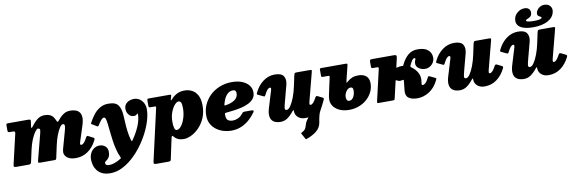

<svg xmlns="http://www.w3.org/2000/svg" viewBox="-65 -1388 6773 2250"><g transform="rotate(-10 3321.0 -262.5)"><path d="M24.5 -520H261Q278 -520 286 -516Q294 -512 291.5 -496L283 -439Q279.5 -417.5 286.2 -419Q293 -420.5 305.5 -437.5Q342.5 -487 378.2 -513Q414 -539 459.5 -539Q504 -539 534 -522.2Q564 -505.5 582.5 -461Q593 -436.5 599 -435.8Q605 -435 619 -452.5Q654.5 -497 688.5 -518Q722.5 -539 766 -539Q795.5 -539 823.8 -531.2Q852 -523.5 871.2 -502.2Q890.5 -481 893.8 -442.2Q897 -403.5 877 -341L817 -155Q813 -142 813 -136Q813 -122 826.5 -122Q841 -122 858 -138.8Q875 -155.5 896 -198Q906 -212 910 -212.8Q914 -213.5 928 -206.5L967.5 -186Q989 -176 991 -170Q993 -164 981.5 -142Q944 -68.5 881 -24.2Q818 20 738 20Q670.5 20 635.8 -7.5Q601 -35 601 -73Q601 -87.5 604 -100.8Q607 -114 610.5 -125L662 -310Q676.5 -358 674.8 -378Q673 -398 653.5 -398Q637.5 -398 616.8 -367.8Q596 -337.5 576 -286Q556 -234.5 542 -170.5L509.5 -21Q507.5 -10.5 503 -5.2Q498.5 0 485.5 0H314.5Q296 0 293.2 -5.5Q290.5 -11 294 -27.5L374.5 -338Q385.5 -379.5 378.2 -388.8Q371 -398 358 -398Q344.5 -398 322.2 -367.8Q300 -337.5 278 -285.8Q256 -234 242 -169.5L210.5 -26Q207.5 -13.5 201.5 -6.8Q195.5 0 179.5 0H34.5Q8.5 0 4 -6.8Q-0.5 -13.5 4 -33L86 -386Q90 -403.5 85 -409.2Q80 -415 56.5 -415H31.5Q12 -415 6.8 -418.8Q1.5 -422.5 1.5 -442V-494Q1.5 -510.5 4.8 -515.2Q8 -520 24.5 -520Z M1490.5 -348Q1453.5 -348 1430.5 -378Q1407.5 -408 1407.5 -444Q1407.5 -479 1424.8 -501.2Q1442 -523.5 1468.8 -534.2Q1495.5 -545 1524.5 -545Q1561.5 -545 1591 -525.5Q1620.5 -506 1637.5 -473.2Q1654.5 -440.5 1654.5 -400Q1654.5 -340 1633.2 -268Q1612 -196 1573.5 -121.2Q1535 -46.5 1483.2 22.5Q1431.5 91.5 1370.2 146.2Q1309 201 1241.8 233Q1174.5 265 1105.5 265Q1047.5 265 1009 246.5Q970.5 228 948.2 198.2Q926 168.5 916.8 133.5Q907.5 98.5 907.5 66Q907.5 28 923 -4.5Q938.5 -37 967.2 -57Q996 -77 1035 -77Q1072.5 -77 1101 -53Q1129.5 -29 1129 17Q1128.5 51 1118.5 70.5Q1108.5 90 1095.5 100.8Q1082.5 111.5 1072.5 118.5Q1062.5 125.5 1062.5 135Q1062 168 1105.5 168Q1138.5 168 1174.2 155.2Q1210 142.5 1246 119.5Q1255.5 113.5 1256 110.5Q1256.5 107.5 1251.5 97Q1231 54.5 1217.8 1Q1204.5 -52.5 1196.5 -108.5Q1188.5 -164.5 1183.5 -216Q1178.5 -267.5 1173.8 -307.2Q1169 -347 1162.5 -367.5Q1160 -375.5 1156 -382.8Q1152 -390 1140 -390Q1124.5 -390 1106.2 -368.2Q1088 -346.5 1065 -309Q1057.5 -297 1045 -304L987.5 -339Q979 -343.5 980.5 -347.2Q982 -351 986 -359Q1012.5 -410.5 1046.2 -452Q1080 -493.5 1123 -517.8Q1166 -542 1219.5 -542Q1268 -542 1295.8 -530.2Q1323.5 -518.5 1338 -497.5Q1352.5 -476.5 1361 -447.5Q1369 -420.5 1371.8 -379.8Q1374.5 -339 1377 -289Q1379.5 -239 1386 -185.5Q1392.5 -132 1407.5 -79.5Q1413 -61.5 1415.8 -61Q1418.5 -60.5 1428 -74Q1480.5 -149 1511 -223Q1541.5 -297 1541.5 -359Q1541.5 -368 1538 -368Q1533 -368 1529.5 -363Q1526 -358 1517.8 -353Q1509.5 -348 1490.5 -348Z M1701.5 -520H1944.5Q1956 -520 1960.8 -517.8Q1965.5 -515.5 1962 -504L1952.5 -470Q1948 -454.5 1950.2 -451.8Q1952.5 -449 1967 -465.5Q1996.5 -499 2035.2 -519Q2074 -539 2126.5 -539Q2174.5 -539 2215.2 -517.8Q2256 -496.5 2280.5 -450.2Q2305 -404 2305 -329Q2305 -246.5 2276.8 -181.8Q2248.5 -117 2204.5 -72Q2160.5 -27 2111.5 -3.5Q2062.5 20 2021 20Q1947 20 1908 -28.5Q1895.5 -43.5 1890.2 -39Q1885 -34.5 1881.5 -20L1829.5 224Q1826 240.5 1820.5 245.2Q1815 250 1796 250H1655.5Q1628 250 1624.8 241.5Q1621.5 233 1626 213L1763.5 -393Q1766.5 -406 1764.5 -410.5Q1762.5 -415 1745.5 -415H1701.5Q1685 -415 1681.8 -419.8Q1678.5 -424.5 1678.5 -441V-499Q1678.5 -513.5 1683.2 -516.8Q1688 -520 1701.5 -520ZM1923 -199Q1923 -158 1930.8 -128.5Q1938.5 -99 1957.5 -99Q1986 -99 2012.5 -133.2Q2039 -167.5 2056.2 -222.2Q2073.5 -277 2073.5 -339Q2073.5 -387 2063.8 -406Q2054 -425 2033.5 -425Q2014.5 -425 1988.5 -396.5Q1962.5 -368 1942.8 -317Q1923 -266 1923 -199Z M2326.5 -205Q2326.5 -272.5 2353.2 -333Q2380 -393.5 2428.5 -440Q2477 -486.5 2544 -513.2Q2611 -540 2691 -540Q2757.5 -540 2809 -519.8Q2860.5 -499.5 2889.8 -463Q2919 -426.5 2919 -378Q2919 -334.5 2895.8 -304.8Q2872.5 -275 2833.5 -255.8Q2794.5 -236.5 2747 -225.2Q2699.5 -214 2650.2 -207.8Q2601 -201.5 2558 -197.5Q2545.5 -196.5 2545.5 -182.5Q2545 -127 2566.5 -110.5Q2588 -94 2627.5 -94Q2653.5 -94 2686 -107.5Q2718.5 -121 2744.5 -155.5Q2751 -164 2757 -168.5Q2763 -173 2778.5 -173H2855.5Q2877.5 -173 2882.2 -166.5Q2887 -160 2876 -145Q2846 -103 2804.5 -65.2Q2763 -27.5 2708.2 -3.8Q2653.5 20 2583.5 20Q2538.5 20 2493 6Q2447.5 -8 2409.8 -36Q2372 -64 2349.2 -106.2Q2326.5 -148.5 2326.5 -205ZM2569.5 -284.5Q2635 -293.5 2678.8 -321.8Q2722.5 -350 2723 -404Q2723 -418.5 2715.2 -430.2Q2707.5 -442 2681 -442Q2645 -442 2613 -409.5Q2581 -377 2560 -301Q2557 -289.5 2558.5 -286.5Q2560 -283.5 2569.5 -284.5Z M2962 -371.5Q2999 -447.5 3061.5 -493.8Q3124 -540 3199.5 -540Q3280 -540 3305.2 -499Q3330.5 -458 3313.5 -395L3264.5 -210Q3251 -162 3247.2 -134.5Q3243.5 -107 3268 -107Q3290.5 -107 3315.2 -143.5Q3340 -180 3362 -238.8Q3384 -297.5 3398 -364L3424.5 -488Q3427.5 -502.5 3432 -511.2Q3436.5 -520 3454 -520H3605Q3627 -520 3633 -517.2Q3639 -514.5 3634.5 -497L3544.5 -151Q3541.5 -140 3541.5 -128.5Q3541.5 -117 3555 -117Q3583.5 -117 3620.5 -187Q3626 -197.5 3632.5 -203.2Q3639 -209 3651.5 -203L3695 -181.5Q3709.5 -175 3715.5 -168.8Q3721.5 -162.5 3714.5 -148Q3699 -116 3685 -87.8Q3671 -59.5 3653.5 -28.5Q3641 -7 3632.8 25.8Q3624.5 58.5 3617.5 105Q3608.5 164 3559.8 203.8Q3511 243.5 3440.5 268Q3432.5 271 3430 270.5Q3427.5 270 3423.5 262.5L3388.5 198.5Q3384.5 191 3387.5 189.2Q3390.5 187.5 3397 184Q3428 168 3438.8 150Q3449.5 132 3455 111.5Q3462.5 85 3470.8 69.8Q3479 54.5 3493.5 36Q3494.5 34.5 3496 33Q3497.5 31.5 3498.5 30Q3503.5 24 3502.8 23.5Q3502 23 3492 24Q3486 24.5 3480 24.8Q3474 25 3467.5 25Q3412.5 25 3380.2 -4.2Q3348 -33.5 3347.5 -75V-85Q3347.5 -91.5 3343.5 -90.8Q3339.5 -90 3333 -82Q3295.5 -34.5 3257.8 -7.8Q3220 19 3172.5 19Q3145.5 19 3119 11Q3092.5 3 3074 -18.2Q3055.5 -39.5 3052.5 -78.2Q3049.5 -117 3070 -179L3126.5 -365Q3130 -376.5 3129.8 -387.2Q3129.5 -398 3117.5 -398Q3104 -398 3088.2 -381.8Q3072.5 -365.5 3052 -324Q3044.5 -309.5 3040.8 -308Q3037 -306.5 3021 -314L2967 -339.5Q2952.5 -346.5 2954 -352Q2955.5 -357.5 2962 -371.5Z M3787.5 -205.5 3829.5 -398Q3832 -409 3829 -412Q3826 -415 3813.5 -415H3752.5Q3740 -415 3736.2 -418.2Q3732.5 -421.5 3732.5 -434V-504Q3732.5 -514.5 3736.8 -517.2Q3741 -520 3750.5 -520H4037Q4056.5 -520 4059.5 -516Q4062.5 -512 4058.5 -495L4020 -339Q4011 -302 4012 -298.5Q4013 -295 4033 -312.5Q4059 -335 4089 -347.5Q4119 -360 4162.5 -360Q4222 -360 4255.5 -330.8Q4289 -301.5 4289 -245Q4289 -189 4265.2 -140.8Q4241.5 -92.5 4200 -56.2Q4158.5 -20 4104.5 0Q4050.5 20 3990 20Q3928.5 20 3880.8 -0.2Q3833 -20.5 3805.8 -56.5Q3778.5 -92.5 3778.5 -140Q3778.5 -155.5 3781 -172Q3783.5 -188.5 3787.5 -205.5ZM3973.5 -135Q3973.5 -113.5 3981.8 -99.2Q3990 -85 4005.5 -85Q4032.5 -85 4048.5 -103.2Q4064.5 -121.5 4071.8 -147.2Q4079 -173 4079 -195Q4079 -217 4072 -226Q4065 -235 4049.5 -235Q4028 -235 4010.8 -219.2Q3993.5 -203.5 3983.5 -180.2Q3973.5 -157 3973.5 -135Z M5052 -148Q5010 -60.5 4942.2 -17.8Q4874.5 25 4802 25Q4730.5 25 4694.8 -3.5Q4659 -32 4667 -96L4674 -160Q4675.5 -171.5 4676.5 -183.5Q4677.5 -195.5 4678.5 -207Q4679.5 -215.5 4676 -216.8Q4672.5 -218 4663 -215.5Q4650.5 -212 4634 -212Q4614 -212 4598.5 -223Q4589 -229.5 4586.5 -227.2Q4584 -225 4582 -217L4538 -26Q4534.5 -10 4531.5 -5Q4528.5 0 4508 0H4351Q4326 0 4325.2 -5.2Q4324.5 -10.5 4329 -30L4411.5 -387Q4415.5 -404.5 4413 -409.8Q4410.5 -415 4387 -415H4351Q4335 -415 4331 -419.2Q4327 -423.5 4327 -439V-489Q4327 -511 4332.8 -515.5Q4338.5 -520 4360 -520H4611Q4635 -520 4642 -513.5Q4649 -507 4643 -481L4622 -390Q4620 -382.5 4619 -375Q4618 -367.5 4634 -372.5Q4653 -379 4678 -379Q4681.5 -379 4684.8 -379Q4688 -379 4691.5 -378.5Q4699 -378 4700.5 -380Q4702 -382 4704.5 -387.5Q4707.5 -393.5 4709 -397Q4740.5 -461.5 4786.5 -500.8Q4832.5 -540 4900 -540Q4983.5 -540 5023.8 -504Q5064 -468 5064 -414Q5064 -382 5048.2 -356Q5032.5 -330 5006.8 -314.5Q4981 -299 4951 -299Q4907.5 -299 4875.2 -321.8Q4843 -344.5 4843 -378Q4843 -402 4849.5 -415Q4856 -428 4856 -436Q4856 -442 4852.5 -443.5Q4849 -445 4845 -445Q4833 -445 4820.5 -429.8Q4808 -414.5 4789 -375Q4788.5 -373 4787.2 -371.2Q4786 -369.5 4785 -367Q4782.5 -361 4783.8 -354.8Q4785 -348.5 4796 -341Q4838.5 -312 4863.2 -266.5Q4888 -221 4881 -168L4877 -139Q4875.5 -128.5 4878.2 -122.8Q4881 -117 4892 -117Q4902.5 -117 4920.8 -132.5Q4939 -148 4962.5 -196Q4967 -205.5 4971.2 -206.8Q4975.5 -208 4988 -202.5L5045 -175.5Q5055 -170.5 5056.8 -165.8Q5058.5 -161 5052 -148Z M5095.5 -371.5Q5132.5 -447.5 5195 -493.8Q5257.5 -540 5333 -540Q5413.5 -540 5438.8 -499Q5464 -458 5447 -395L5398 -210Q5384.5 -162 5380.8 -134.5Q5377 -107 5401.5 -107Q5424 -107 5448.8 -143.5Q5473.5 -180 5495.5 -238.8Q5517.5 -297.5 5531.5 -364L5558 -488Q5561 -502.5 5565.5 -511.2Q5570 -520 5587.5 -520H5738.5Q5760.5 -520 5766.5 -517.2Q5772.5 -514.5 5768 -497L5678 -151Q5675 -140 5675 -128.5Q5675 -117 5688.5 -117Q5717 -117 5754 -187Q5759.5 -197.5 5766 -203.2Q5772.5 -209 5785 -203L5828.5 -181.5Q5843 -175 5849 -168.8Q5855 -162.5 5848 -148Q5808.5 -67 5745.5 -21Q5682.5 25 5601 25Q5546 25 5513.8 -4.2Q5481.5 -33.5 5481 -75V-85Q5481 -91.5 5477 -90.8Q5473 -90 5466.5 -82Q5429 -34.5 5391.2 -7.8Q5353.5 19 5306 19Q5279 19 5252.5 11Q5226 3 5207.5 -18.2Q5189 -39.5 5186 -78.2Q5183 -117 5203.5 -179L5260 -365Q5263.5 -376.5 5263.2 -387.2Q5263 -398 5251 -398Q5237.5 -398 5221.8 -381.8Q5206 -365.5 5185.5 -324Q5178 -309.5 5174.2 -308Q5170.5 -306.5 5154.5 -314L5100.5 -339.5Q5086 -346.5 5087.5 -352Q5089 -357.5 5095.5 -371.5Z M6452.5 -796Q6498 -796 6522 -766.8Q6546 -737.5 6536.5 -696Q6522 -630.5 6455 -595Q6388 -559.5 6282.5 -559Q6176 -558.5 6125.5 -594.5Q6075 -630.5 6089.5 -697Q6098.5 -738 6135.5 -767Q6172.5 -796 6218 -796Q6255.5 -796 6273 -773Q6290.5 -750 6283.5 -718.5Q6278 -694 6261 -683.2Q6244 -672.5 6228.5 -667.2Q6213 -662 6211 -654Q6206 -630.5 6302.5 -630.5Q6391 -630.5 6396.5 -654Q6398 -660 6390 -664Q6382 -668 6371.5 -673.5Q6361 -679 6354.5 -689.5Q6348 -700 6352 -718.5Q6359 -750 6387 -773Q6415 -796 6452.5 -796ZM5857 -371.5Q5894 -447.5 5956.5 -493.8Q6019 -540 6094.5 -540Q6175 -540 6200.2 -499Q6225.5 -458 6208.5 -395L6159.5 -210Q6146 -162 6142.2 -134.5Q6138.5 -107 6163 -107Q6185.5 -107 6210.2 -143.5Q6235 -180 6257 -238.8Q6279 -297.5 6293 -364L6319.5 -488Q6322.5 -502.5 6327 -511.2Q6331.5 -520 6349 -520H6500Q6522 -520 6528 -517.2Q6534 -514.5 6529.5 -497L6439.5 -151Q6436.5 -140 6436.5 -128.5Q6436.5 -117 6450 -117Q6478.5 -117 6515.5 -187Q6521 -197.5 6527.5 -203.2Q6534 -209 6546.5 -203L6590 -181.5Q6604.5 -175 6610.5 -168.8Q6616.5 -162.5 6609.5 -148Q6570 -67 6507 -21Q6444 25 6362.5 25Q6307.5 25 6275.2 -4.2Q6243 -33.5 6242.5 -75V-85Q6242.5 -91.5 6238.5 -90.8Q6234.5 -90 6228 -82Q6190.5 -34.5 6152.8 -7.8Q6115 19 6067.5 19Q6040.5 19 6014 11Q5987.5 3 5969 -18.2Q5950.5 -39.5 5947.5 -78.2Q5944.5 -117 5965 -179L6021.5 -365Q6025 -376.5 6024.8 -387.2Q6024.5 -398 6012.5 -398Q5999 -398 5983.2 -381.8Q5967.5 -365.5 5947 -324Q5939.5 -309.5 5935.8 -308Q5932 -306.5 5916 -314L5862 -339.5Q5847.5 -346.5 5849 -352Q5850.5 -357.5 5857 -371.5Z"/></g></svg>

Font: Besley* Fatface
Style: Italic
Weight: 900
Italic angle: -13°
Designer: Owen Earl
Foundry: indestructible type*
Version: Version 3.000; ttfautohint (v1.8.3)